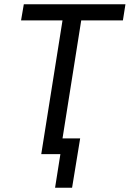

<svg xmlns="http://www.w3.org/2000/svg" viewBox="-20 -725 610 903"><path d="M239 158 264 0H174L274 -629H79L92 -705H570L558 -629H362L274 -74H357L319 158Z"/></svg>

Font: Nunito Sans 10pt Condensed Medium
Style: Italic
Weight: 500
Width: 3
Italic angle: -9°
Designer: Vernon Adams
Foundry: Vernon Adams
Version: Version 3.101;gftools[0.9.27]